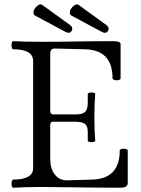

<svg xmlns="http://www.w3.org/2000/svg" viewBox="-20 -854 642 877"><path d="M32.7 -14.6Q32.7 -22 34.7 -27.6Q36.6 -33.2 40 -33.7Q131.3 -33.7 131.3 -86.4V-575.2Q131.3 -628.9 40 -628.9Q36.6 -628.9 34.7 -634.3Q32.7 -639.6 32.7 -647Q32.7 -654.8 34.7 -660.4Q36.6 -666 40 -666Q92.3 -663.1 170.4 -663.1Q224.6 -663.1 265.1 -663.6Q305.7 -664.1 333 -664.6Q414.1 -666 495.6 -666Q514.2 -666 522.5 -662.8Q530.8 -659.7 530.8 -652.8V-496.1Q530.8 -491.7 525.4 -489.5Q520 -487.3 512.7 -487.3Q505.4 -487.3 499.8 -489.7Q494.1 -492.2 494.1 -496.1Q494.1 -626 368.2 -628.9L229.5 -632.3Q209.5 -632.3 209.5 -608.9V-347.7Q209.5 -331.5 223.1 -331.5H323.7Q346.7 -331.5 358.9 -336.7Q371.1 -341.8 376 -354Q380.9 -366.2 380.9 -388.7V-424.8Q380.9 -427.7 386.2 -429.7Q391.6 -431.6 398.4 -431.6Q405.3 -431.6 410.2 -429.7Q415 -427.7 415 -424.8Q411.1 -384.3 411.1 -318.4Q411.1 -252 415 -211.4Q415 -208.5 409.7 -206.5Q404.3 -204.6 397.5 -204.6Q390.6 -204.6 385.7 -206.5Q380.9 -208.5 380.9 -211.4V-251.5Q380.9 -278.3 367.9 -288.1Q355 -297.9 323.7 -297.9H221.7Q209.5 -297.9 209.5 -282.7V-127.9Q209.5 -83.5 230.2 -56.9Q251 -30.3 285.6 -30.3L400.4 -33.7Q526.9 -37.1 526.9 -166Q526.9 -170.4 532.2 -172.6Q537.6 -174.8 544.9 -174.8Q552.2 -174.8 557.9 -172.4Q563.5 -169.9 563.5 -166V-18.1Q563.5 -6.8 554.9 -1.7Q546.4 3.4 527.8 3.4Q468.3 3.4 423.6 2.9Q378.9 2.4 349.1 2Q230 0 170.4 0Q101.1 0 40 3.4Q36.6 3.4 34.7 -2Q32.7 -7.3 32.7 -14.6ZM139.6 -783.2Q132.8 -786.6 132.8 -796.9Q132.8 -805.7 139.6 -815.9Q144.5 -823.2 151.9 -828.6Q159.2 -834 165.5 -834Q169.9 -834 172.4 -832L299.8 -739.7Q310.1 -732.4 310.1 -722.2Q310.1 -716.8 307.1 -712.4Q301.3 -704.1 293 -704.1Q287.6 -704.1 276.9 -709.5ZM305.7 -783.2Q298.8 -786.6 298.8 -796.9Q298.8 -805.7 305.7 -815.9Q310.5 -823.2 317.9 -828.6Q325.2 -834 331.5 -834Q335.9 -834 338.4 -832L465.8 -739.7Q476.1 -732.4 476.1 -722.2Q476.1 -716.8 473.1 -712.4Q467.3 -704.1 459 -704.1Q453.6 -704.1 442.9 -709.5Z"/></svg>

Font: JuniusX
Style: Regular
Weight: 400
Designer: Peter S. Baker
Foundry: Briery Creek Software
Version: Version 1.004